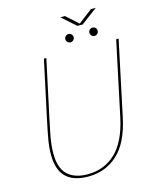

<svg xmlns="http://www.w3.org/2000/svg" viewBox="-137 -1042 923 1142"><g transform="rotate(-15 324.0 -471.0)"><path d="M551 -277.5Q520 -130 445.2 -60.8Q370.5 8.5 263.5 8.5Q173 8.5 127 -36Q81 -80.5 81 -174Q81 -217.5 89.2 -265.2Q97.5 -313 114 -390.5L188.5 -737.5H203.5L130.5 -397Q119 -342 111.2 -304Q103.5 -266 100 -236.5Q96.5 -207 96.5 -177Q96.5 -88 139.5 -46.8Q182.5 -5.5 263.5 -5.5Q365 -5.5 435.8 -72.2Q506.5 -139 537 -283L633.5 -737.5H648.5ZM367 -790Q356.5 -790 349 -797.5Q341.5 -805 341.5 -815.5Q341.5 -826 349 -833.5Q356.5 -841 367 -841Q377.5 -841 385 -833.5Q392.5 -826 392.5 -815.5Q392.5 -805 385 -797.5Q377.5 -790 367 -790ZM515 -790Q504.5 -790 497 -797.5Q489.5 -805 489.5 -815.5Q489.5 -826 497 -833.5Q504.5 -841 515 -841Q525.5 -841 533 -833.5Q540.5 -826 540.5 -815.5Q540.5 -805 533 -797.5Q525.5 -790 515 -790ZM346.5 -949.5H375L453 -879.5H443.5L534.5 -949.5H565L463.5 -874H431.5Z"/></g></svg>

Font: Epilogue Thin
Style: Italic
Weight: 250
Italic angle: -12°
Designer: Tyler Finck
Foundry: Etcetera Type Co
Version: Version 2.112